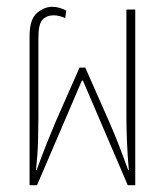

<svg xmlns="http://www.w3.org/2000/svg" viewBox="-20 -545 490 565"><path d="M67 0V-438Q67 -488 88.5 -506.5Q110 -525 134 -525Q145 -525 156.5 -521.5Q168 -518 175 -514L172 -492Q165 -495 155.5 -497.5Q146 -500 138 -500Q118 -500 105.5 -487.5Q93 -475 93 -434V-199Q93 -170 92 -131Q91 -92 86 -45H88Q104 -89 117 -121.5Q130 -154 143 -185L214 -346H231L302 -185Q316 -153 328.5 -121Q341 -89 357 -45H359Q355 -92 353.5 -131Q352 -170 352 -199V-517H378V0H356L224 -308H221L89 0Z"/></svg>

Font: Noto Sans Thai UI ExtCond Thin
Style: Regular
Weight: 100
Width: 2
Designer: Monotype Design Team
Foundry: Monotype Imaging Inc.
Version: Version 2.000